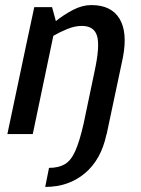

<svg xmlns="http://www.w3.org/2000/svg" viewBox="-20 -528 555 756"><path d="M400 0 399 2Q378 101 314 154.5Q250 208 158 208L173 133Q210 133 234.5 119Q259 105 276 67.5Q293 30 309 -40L353 -250Q374 -348 362 -387Q350 -426 302 -426Q275 -426 245.5 -414Q216 -402 190 -387L109 0H9L85 -360L115 -500H185L200 -445Q231 -470 267.5 -489Q304 -508 339 -508H340Q418 -508 450.5 -454.5Q483 -401 464 -302L453 -250Z"/></svg>

Font: Epunda Sans Medium
Style: Italic
Weight: 500
Italic angle: -12.0243°
Designer: Simon Atzbach
Foundry: typofactur
Version: Version 2.204; ttfautohint (v1.8.4.7-5d5b)